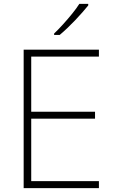

<svg xmlns="http://www.w3.org/2000/svg" viewBox="-20 -970 591 990"><path d="M490 0H102V-714H490V-678H141V-394H470V-358H141V-36H490ZM435 -942Q422 -926 405 -906.5Q388 -887 368 -866Q348 -845 327.5 -825.5Q307 -806 288 -790H259V-797Q280 -817 305 -844.5Q330 -872 353 -900.5Q376 -929 389 -950H435Z"/></svg>

Font: Noto Sans Khmer ExtraLight
Style: Regular
Weight: 250
Version: Version 2.003